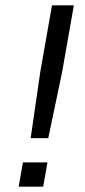

<svg xmlns="http://www.w3.org/2000/svg" viewBox="-20 -700 320 720"><path d="M161 -182H95L131 -430L175 -680H257L213 -430ZM142 0H50L66 -91H158Z"/></svg>

Font: Inria Sans
Style: Italic
Weight: 400
Italic angle: -10°
Designer: Black Foundry Team
Foundry: Black Foundry
Version: Version 1.2; ttfautohint (v1.8.3)